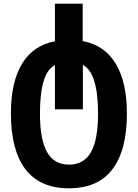

<svg xmlns="http://www.w3.org/2000/svg" viewBox="-20 -780 746 1038"><path d="M39 -167Q39 -337 99.5 -436Q160 -535 277 -557V-760H427V-558Q545 -536 605.5 -436Q666 -336 666 -166Q666 33 587.5 135.5Q509 238 353 238Q196 238 117.5 135Q39 32 39 -167ZM510 -166Q510 -387 428 -429V-189H277V-428Q196 -388 196 -166Q196 -25 234.5 42.5Q273 110 353 110Q433 110 471.5 43Q510 -24 510 -166Z"/></svg>

Font: Noto Sans Georgian Bold Narrow
Style: Regular
Weight: 700
Width: 4
Designer: Monotype Design team
Foundry: Monotype Imaging Inc.
Version: Version 1.000